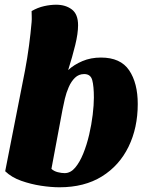

<svg xmlns="http://www.w3.org/2000/svg" viewBox="-20 -774 617 814"><path d="M232 20Q197 20 154 13.5Q111 7 70 -7.5Q29 -22 2 -48L86 -475Q96 -528 103 -580.5Q110 -633 114 -680Q115 -692 114.5 -704Q114 -716 114 -727Q140 -742 167 -748Q194 -754 218 -754Q258 -754 284.5 -734Q311 -714 311 -667Q311 -632 299 -583Q287 -534 269 -477Q294 -500 329.5 -515Q365 -530 408 -530Q491 -530 527.5 -476Q564 -422 564 -333Q564 -232 525 -152Q486 -72 412 -26Q338 20 232 20ZM254 -40Q279 -40 298.5 -63Q318 -86 333 -123Q348 -160 358 -203Q368 -246 373 -287.5Q378 -329 378 -360Q378 -409 371 -434.5Q364 -460 337 -460Q314 -460 298 -444.5Q282 -429 271.5 -405Q261 -381 255 -355.5Q249 -330 245 -309L198 -58Q209 -48 225 -44Q241 -40 254 -40Z"/></svg>

Font: Sansita Swashed ExtraBold
Style: Regular
Weight: 800
Designer: Pablo Cosgaya
Foundry: Omnibus-Type
Version: Version 1.003; ttfautohint (v1.8.3)